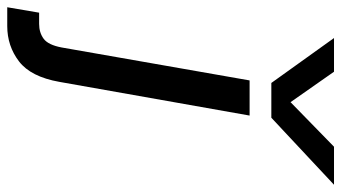

<svg xmlns="http://www.w3.org/2000/svg" viewBox="-289 -547 942 530"><g transform="rotate(90 182.0 -282.0)"><path d="M242 -560H146L22 -733H115L199 -613L322 -733H427ZM-48 81H-17Q7 81 24 68.5Q41 56 48 19L139 -500H236L143 25Q129 104 86.5 136.5Q44 169 -11 169H-63Z"/></g></svg>

Font: Overused Grotesk Medium
Style: Italic
Weight: 500
Italic angle: -10°
Version: Version 0.003